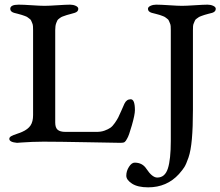

<svg xmlns="http://www.w3.org/2000/svg" viewBox="-20 -611 946 824"><path d="M808 -481V-140Q808 -65 803.5 -14.5Q799 36 789 65Q779 94 771 106.5Q763 119 748 136Q696 193 616 193Q571 193 546.5 177Q522 161 522 143Q522 123 533.5 105Q545 87 558 87Q591 87 608 113Q633 151 655 151Q688 151 700.5 112Q713 73 713 -6V-481Q713 -491 712.5 -498.5Q712 -506 709 -512Q706 -518 704.5 -522.5Q703 -527 697 -531Q691 -535 689 -537Q687 -539 677.5 -542.5Q668 -546 665 -547Q662 -548 648.5 -551.5Q635 -555 631 -556Q615 -561 615 -573Q615 -581 626 -586Q637 -591 650 -591Q670 -591 706.5 -588.5Q743 -586 761 -586Q779 -586 816.5 -588.5Q854 -591 871 -591Q884 -591 895 -586Q906 -581 906 -573Q906 -561 891 -556Q886 -555 873.5 -551.5Q861 -548 857.5 -547Q854 -546 844.5 -542.5Q835 -539 832.5 -537Q830 -535 824 -531Q818 -527 816.5 -522.5Q815 -518 812 -512Q809 -506 808.5 -498.5Q808 -491 808 -481ZM217 -85Q217 -63 227.5 -54Q238 -45 261 -45H395Q414 -45 429 -50.5Q444 -56 453.5 -62.5Q463 -69 473 -83.5Q483 -98 487.5 -107Q492 -116 501 -136.5Q510 -157 514 -166Q523 -185 541 -185Q559 -185 559 -138Q559 -119 546 -73.5Q533 -28 526 -17Q520 -5 515 -1.5Q510 2 498 2Q488 2 358 -0.5Q228 -3 166 -3Q145 -3 118.5 -2Q92 -1 73.5 0.5Q55 2 53 2Q20 -1 20 -15Q20 -22 28 -26.5Q36 -31 52.5 -36.5Q69 -42 75 -45Q100 -56 111 -72.5Q122 -89 122 -117V-482Q122 -491 121.5 -498.5Q121 -506 118 -512.5Q115 -519 113.5 -523Q112 -527 106 -531Q100 -535 98 -537Q96 -539 86.5 -542.5Q77 -546 73.5 -547Q70 -548 57.5 -551.5Q45 -555 40 -556Q24 -561 24 -573Q24 -591 60 -591Q80 -591 116.5 -588.5Q153 -586 171 -586Q189 -586 226.5 -588.5Q264 -591 281 -591Q294 -591 305 -586Q316 -581 316 -573Q316 -561 301 -556Q296 -554 283.5 -551Q271 -548 267 -546.5Q263 -545 254 -542Q245 -539 242 -537Q239 -535 233.5 -531Q228 -527 226 -523Q224 -519 221.5 -512.5Q219 -506 218 -498.5Q217 -491 217 -482Z"/></svg>

Font: EB Garamond 08
Style: Regular
Weight: 400
Version: Version 0.016 ; ttfautohint (v1.5)